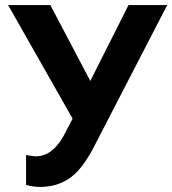

<svg xmlns="http://www.w3.org/2000/svg" viewBox="-20 -739 681 759"><path d="M641 -719 350 -156Q305 -69 255 -34.5Q205 0 138 0Q112 0 83 -8V-126Q116 -121 122 -121Q185 -121 230 -199L267 -270L12 -719H179L337 -419L488 -719Z"/></svg>

Font: cwTeXHei
Style: Medium
Weight: 500
Version: Version 1.17